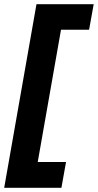

<svg xmlns="http://www.w3.org/2000/svg" viewBox="-36 -740 467 916"><path d="M-16 156H257L279 33H144L255 -598H389L411 -720H138Z"/></svg>

Font: Fixel Text 20240404
Style: Bold Italic
Weight: 700
Width: 4
Italic angle: -10°
Designer: AlfaBravo + MacPaw
Foundry: Kyrylo Tkachov, Marchela Mozhyna, Serhii Makarenko, Maria Weinstein, Zakhar Kryvoshyya
Version: Version 1.211;Glyphs 3.2 (3225)